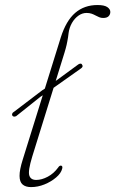

<svg xmlns="http://www.w3.org/2000/svg" viewBox="-20 -737 459 764"><path d="M29 -277Q27 -281 28.8 -285.2Q30.5 -289.5 35.5 -292L148.5 -378L169 -391L292 -481Q297 -484 301.2 -483.8Q305.5 -483.5 307.5 -478Q310 -474.5 307.8 -470.5Q305.5 -466.5 300.5 -463.5L162 -365.5L141 -352L44.5 -275Q39.5 -272.5 35.5 -273Q31.5 -273.5 29 -277ZM368 -717Q395 -717 407 -708.8Q419 -700.5 419 -689.5Q419 -679.5 412.2 -672.5Q405.5 -665.5 390.5 -665.5Q382 -665.5 374.8 -668.5Q367.5 -671.5 360.2 -675.5Q353 -679.5 344.5 -682.5Q336 -685.5 324.5 -685.5Q307 -685.5 291.8 -674.5Q276.5 -663.5 266.2 -645.5Q256 -627.5 253 -606Q252 -597 250.8 -588.8Q249.5 -580.5 248 -573Q246.5 -565.5 245 -558.2Q243.5 -551 241.2 -543.2Q239 -535.5 236.5 -527L108 -113Q91 -57 96.5 -39Q102 -21 124 -21Q146 -21 170 -33.8Q194 -46.5 211.5 -70.5Q214 -74.5 216.5 -76.2Q219 -78 222 -78Q226 -78 227.5 -74.8Q229 -71.5 227.5 -66Q223 -47.5 203.2 -30.8Q183.5 -14 157 -3.2Q130.5 7.5 103.5 7.5Q82 7.5 70 -2.8Q58 -13 57.8 -37Q57.5 -61 70.5 -102L222 -588.5Q243 -654.5 279.2 -685.8Q315.5 -717 368 -717Z"/></svg>

Font: Fraunces Thin
Style: Italic
Weight: 250
Italic angle: -16°
Version: Version 1.000;[b76b70a41]